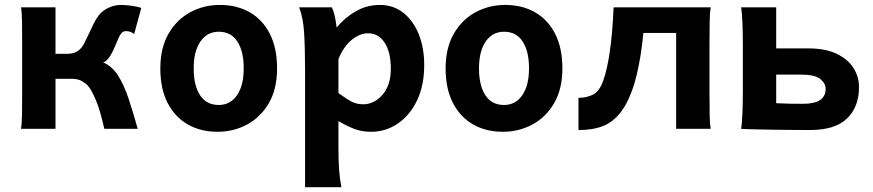

<svg xmlns="http://www.w3.org/2000/svg" viewBox="-20 -528 3580 787"><path d="M192.9 -205.1V-307.6H258.8Q302.7 -307.6 324.7 -349.1Q333.5 -366.2 343.8 -388.7Q354 -411.1 364.7 -432.4Q375.5 -453.6 385.7 -466.3Q399.9 -484.4 424.6 -496.1Q449.2 -507.8 476.1 -507.8Q493.7 -507.8 519 -504.4Q544.4 -501 559.1 -495.6L529.8 -388.2Q516.1 -400.4 496.1 -400.4Q487.3 -400.4 481.7 -395.8Q476.1 -391.1 472.2 -384.3Q465.8 -373 460 -358.2Q454.1 -343.3 441.9 -317.4Q425.8 -282.2 402.8 -271Q414.1 -269 431.6 -254.9Q449.2 -240.7 461.4 -222.2Q487.8 -182.1 507.8 -121.6Q527.8 -61 544.4 0H407.7Q390.1 -77.1 373.3 -116.9Q356.4 -156.7 342.8 -173.8Q335 -183.6 317.9 -194.3Q300.8 -205.1 273.4 -205.1ZM207.5 -498V0H65.9Q69.8 -20.5 70.3 -59.6Q70.8 -98.6 70.8 -148.9V-349.1Q70.8 -399.9 70.3 -438.7Q69.8 -477.5 65.9 -498Z M637.2 -247.6Q637.2 -331.5 670.7 -389.6Q704.1 -447.8 759.8 -477.8Q815.4 -507.8 881.3 -507.8Q950.7 -507.8 1003.4 -477.8Q1056.2 -447.8 1085.9 -389.6Q1115.7 -331.5 1115.7 -247.6Q1115.7 -163.6 1082.3 -105.7Q1048.8 -47.9 993.2 -17.8Q937.5 12.2 871.6 12.2Q802.7 12.2 750 -17.8Q697.3 -47.9 667.2 -105.7Q637.2 -163.6 637.2 -247.6ZM773.9 -247.6Q773.9 -177.7 800 -137.7Q826.2 -97.7 876.5 -97.7Q923.8 -97.7 951.4 -137.7Q979 -177.7 979 -247.6Q979 -317.9 952.9 -357.9Q926.8 -397.9 876.5 -397.9Q829.1 -397.9 801.5 -357.9Q773.9 -317.9 773.9 -247.6Z M1379.4 239.3H1230.5V-236.8Q1230.5 -328.1 1226.6 -392.3Q1222.7 -456.5 1206.1 -498H1340.3Q1345.7 -487.3 1351.1 -466.3Q1356.4 -445.3 1359.9 -415Q1393.6 -456.1 1438.7 -481.9Q1483.9 -507.8 1537.1 -507.8Q1591.8 -507.8 1632.6 -476.1Q1673.3 -444.3 1696 -388.7Q1718.8 -333 1718.8 -261.2Q1718.8 -177.7 1689.5 -116.5Q1660.2 -55.2 1610.6 -21.5Q1561 12.2 1501 12.2Q1462.4 12.2 1431.9 0.2Q1401.4 -11.7 1367.2 -31.7V73.2Q1367.2 131.8 1370.1 169.9Q1373 208 1379.4 239.3ZM1367.2 -285.6V-146.5Q1404.8 -119.1 1424.1 -109.9Q1443.4 -100.6 1468.8 -100.6Q1513.7 -100.6 1547.9 -139.6Q1582 -178.7 1582 -246.6Q1582 -313 1557.1 -352.3Q1532.2 -391.6 1487.8 -391.6Q1455.1 -391.6 1421.6 -364.5Q1388.2 -337.4 1367.2 -285.6Z M1806.6 -247.6Q1806.6 -331.5 1840.1 -389.6Q1873.5 -447.8 1929.2 -477.8Q1984.9 -507.8 2050.8 -507.8Q2120.1 -507.8 2172.9 -477.8Q2225.6 -447.8 2255.4 -389.6Q2285.2 -331.5 2285.2 -247.6Q2285.2 -163.6 2251.7 -105.7Q2218.3 -47.9 2162.6 -17.8Q2106.9 12.2 2041 12.2Q1972.2 12.2 1919.4 -17.8Q1866.7 -47.9 1836.7 -105.7Q1806.6 -163.6 1806.6 -247.6ZM1943.4 -247.6Q1943.4 -177.7 1969.5 -137.7Q1995.6 -97.7 2045.9 -97.7Q2093.3 -97.7 2120.8 -137.7Q2148.4 -177.7 2148.4 -247.6Q2148.4 -317.9 2122.3 -357.9Q2096.2 -397.9 2045.9 -397.9Q1998.5 -397.9 1970.9 -357.9Q1943.4 -317.9 1943.4 -247.6Z M2751.5 -393.1H2617.2Q2607.9 -296.9 2590.1 -222.4Q2572.3 -147.9 2543.9 -97.7Q2512.7 -43 2468.3 -19Q2423.8 4.9 2351.1 4.9V-127Q2384.8 -127 2411.1 -140.4Q2437.5 -153.8 2453.1 -198.7Q2468.3 -241.2 2479.2 -314Q2490.2 -386.7 2495.1 -498H2893.1Q2889.6 -477.5 2888.9 -439.7Q2888.2 -401.9 2888.2 -351.6V-146.5Q2888.2 -90.3 2888.9 -54.7Q2889.6 -19 2893.1 0H2751.5Z M3024.9 -156.2V-342.3Q3024.9 -392.6 3023.2 -435.1Q3021.5 -477.5 3017.6 -498H3161.6V-329.6H3293.5Q3363.3 -329.6 3409.2 -307.6Q3455.1 -285.6 3478 -249.8Q3501 -213.9 3501 -170.9Q3501 -89.4 3451.9 -42.2Q3402.8 4.9 3300.8 4.9Q3274.9 4.9 3235.4 4.6Q3195.8 4.4 3153.3 3.7Q3110.8 2.9 3074.2 2.2Q3037.6 1.5 3017.6 0Q3021.5 -20.5 3023.2 -63.2Q3024.9 -106 3024.9 -156.2ZM3161.6 -222.2V-105Q3186.5 -103.5 3214.8 -103Q3243.2 -102.5 3271.5 -102.5Q3364.3 -102.5 3364.3 -163.6Q3364.3 -186.5 3342.3 -204.3Q3320.3 -222.2 3264.2 -222.2Z"/></svg>

Font: Andika
Style: Bold
Weight: 700
Designer: Victor Gaultney, Annie Olsen, Julie Remington, Don Collingsworth, Eric Hays, Becca Hirsbrunner
Foundry: SIL International
Version: Version 6.101